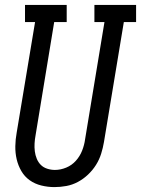

<svg xmlns="http://www.w3.org/2000/svg" viewBox="-20 -755 575 783"><path d="M202 8Q175 8 148.5 1.5Q122 -5 101 -20Q80 -35 67 -57.5Q54 -80 48 -105.5Q42 -131 42.5 -159Q43 -187 48 -214L123 -665H82V-735H252V-665H201L125 -203Q122 -187 121 -170.5Q120 -154 122 -138Q124 -122 130 -107.5Q136 -93 146.5 -82.5Q157 -72 172.5 -67Q188 -62 204 -62Q227 -62 250 -71.5Q273 -81 289.5 -99.5Q306 -118 315 -141Q324 -164 327 -187L406 -665H365V-735H535V-665H485L404 -176Q400 -152 392.5 -128Q385 -104 371.5 -82.5Q358 -61 339 -43Q320 -25 297.5 -13Q275 -1 250.5 3.5Q226 8 202 8Z"/></svg>

Font: Iosevka Curly Slab Oblique
Style: Regular
Weight: 400
Italic angle: -9°
Monospace: yes
Designer: Belleve Invis
Foundry: Belleve Invis
Version: Version 11.1.0; ttfautohint (v1.8.3)